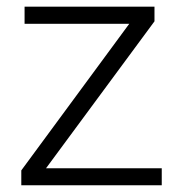

<svg xmlns="http://www.w3.org/2000/svg" viewBox="-20 -548 527 568"><path d="M458.5 -50.3V0H43V-43.9L362.3 -477.5H52.7V-528.3H437V-484.9L116.2 -50.3Z"/></svg>

Font: Vazirmatn RD ExtraLight
Style: Regular
Weight: 200
Designer: Saber Rastikerdar
Foundry: Saber Rastikerdar
Version: Version 32.102